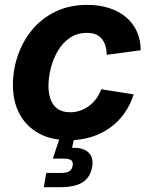

<svg xmlns="http://www.w3.org/2000/svg" viewBox="-20 -567 621 791"><path d="M263.7 10.7Q191.9 10.7 140.4 -17.3Q88.9 -45.4 61 -96.7Q33.2 -147.9 33.2 -216.3Q33.2 -279.3 53.5 -338.4Q73.7 -397.5 112.8 -444.6Q151.9 -491.7 209 -519.3Q266.1 -546.9 340.3 -546.9Q389.6 -546.9 429.9 -533.7Q470.2 -520.5 499.3 -496.1Q528.3 -471.7 543.9 -437Q559.6 -402.3 559.6 -359.9L419.9 -341.3Q419.4 -362.3 414.3 -378.7Q409.2 -395 399.4 -407Q389.6 -418.9 374.8 -425.3Q359.9 -431.6 338.9 -431.6Q298.3 -431.6 268.3 -411.4Q238.3 -391.1 218.8 -358.2Q199.2 -325.2 189.5 -286.9Q179.7 -248.5 179.7 -212.4Q179.7 -180.2 189.2 -155.8Q198.7 -131.3 218.5 -117.9Q238.3 -104.5 268.6 -104.5Q290.5 -104.5 310.3 -111.3Q330.1 -118.2 346.9 -130.6Q363.8 -143.1 376.5 -160.6Q389.2 -178.2 397 -199.2L530.8 -178.2Q517.1 -134.8 492.2 -99.9Q467.3 -64.9 432.6 -40.3Q397.9 -15.6 355.5 -2.4Q313 10.7 263.7 10.7ZM160.6 204.1 170.4 145.5H231.4Q254.4 145.5 265.6 138.4Q276.9 131.3 279.3 115.7Q282.2 100.1 273.4 93.3Q264.6 86.4 241.2 86.4H197.8L233.4 -21.5H290L286.1 0L276.9 42Q322.8 40.5 344.2 60.8Q365.7 81.1 359.9 119.1Q352.5 163.6 320.8 183.8Q289.1 204.1 229 204.1Z"/></svg>

Font: Inter 18pt
Style: Bold Italic
Weight: 700
Italic angle: -9.3988°
Designer: Rasmus Andersson
Foundry: rsms
Version: Version 4.001;git-66647c0bb